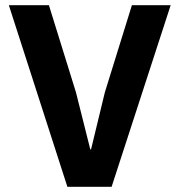

<svg xmlns="http://www.w3.org/2000/svg" viewBox="-20 -718 690 738"><path d="M239 0 14 -698H168L272 -363L327 -144H330L383 -363L487 -698H636L409 0Z"/></svg>

Font: IBM Plex Sans Thai
Style: Bold
Weight: 700
Designer: Mike Abbink, Paul van der Laan, Pieter van Rosmalen, Ben Mitchell, Mark Frömberg
Foundry: Bold Monday
Version: Version 1.2